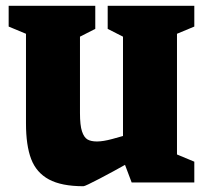

<svg xmlns="http://www.w3.org/2000/svg" viewBox="-20 -632 713 665"><path d="M70 -205V-515L10 -540V-612H310V-532L257 -505V-240Q257 -198 264 -177Q271 -156 283 -149Q295 -142 316 -142Q337 -142 368.5 -150.5Q400 -159 406 -161V-505L353 -532V-612H653V-540L593 -515V-97L653 -72V0H436L413 -61Q376 -40 325.5 -13.5Q275 13 269 13Q193 13 149.5 -10.5Q106 -34 88 -81Q70 -128 70 -205Z"/></svg>

Font: Grenze Black
Style: Regular
Weight: 900
Designer: Renata Polastri
Foundry: Omnibus-Type
Version: Version 1.002; ttfautohint (v1.8)